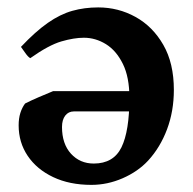

<svg xmlns="http://www.w3.org/2000/svg" viewBox="-20 -489 525 523"><path d="M453.6 -244.1Q453.6 -186.5 435.1 -137Q416.5 -87.4 383.3 -51.3Q355.5 -21.5 314 -3.4Q272.5 14.6 229 14.6Q169.4 14.6 124.8 -6.6Q80.1 -27.8 55.4 -64.5Q30.8 -101.1 30.8 -147.5Q30.8 -166.5 35.4 -181.2Q40 -195.8 48.3 -207Q62.5 -214.4 85 -224.1Q107.4 -233.9 124.5 -240.7H386.7L385.7 -185.5H181.2Q166.5 -185.5 157.7 -174.1Q148.9 -162.6 148.9 -143.1Q148.9 -97.2 173.3 -70.3Q197.8 -43.5 235.4 -43.5Q289.1 -43.5 310.8 -87.6Q332.5 -131.8 332.5 -222.7Q332.5 -278.8 314.7 -314.9Q296.9 -351.1 268.6 -368.7Q240.2 -386.2 208.5 -386.2Q181.6 -386.2 147.2 -376.2Q112.8 -366.2 62.5 -330.6Q56.6 -333.5 48.3 -345.5Q40 -357.4 37.1 -361.3Q76.7 -403.3 110.4 -426.8Q144 -450.2 177 -459.5Q210 -468.8 247.6 -468.8Q302.2 -468.8 349.1 -442.9Q396 -417 424.8 -366.9Q453.6 -316.9 453.6 -244.1Z"/></svg>

Font: Gentium Plus
Style: Bold
Weight: 700
Designer: Victor Gaultney, Annie Olsen, Iska Routamaa, Becca Hirsbrunner
Foundry: SIL International
Version: Version 6.101